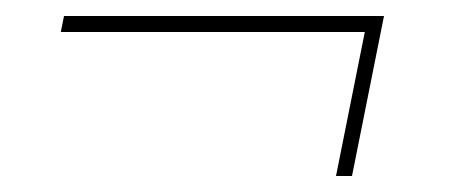

<svg xmlns="http://www.w3.org/2000/svg" viewBox="-20 -380 585 240"><path d="M460 -360 420 -160H400L436 -340H56L60 -360Z"/></svg>

Font: TypoPRO Montserrat Alternates
Style: Italic
Weight: 250
Italic angle: -11.3°
Designer: Julieta Ulanovsky
Foundry: Julieta Ulanovsky
Version: Version 6.001